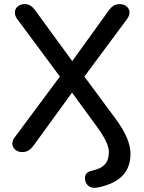

<svg xmlns="http://www.w3.org/2000/svg" viewBox="-20 -732 700 933"><path d="M455 179C564 157 614 103 614 15C614 -30 594 -84 543 -153L390 -360L597 -639C625 -676 601 -712 562 -712C539 -712 524 -703 507 -679L331 -435L153 -679C136 -703 122 -712 99 -712C60 -712 37 -675 64 -639L271 -360L51 -64C25 -30 48 7 88 7C110 7 126 -2 144 -26L330 -282L452 -115C490 -63 509 -22 509 5C509 57 487 85 425 98C401 103 389 118 394 145C400 172 424 186 455 179Z"/></svg>

Font: Nunito SemiBold
Style: Regular
Weight: 600
Designer: Vernon Adams
Foundry: Vernon Adams
Version: Version 3.602